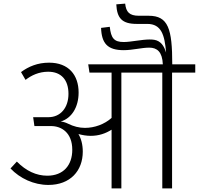

<svg xmlns="http://www.w3.org/2000/svg" viewBox="-20 -1040 1098 1060"><path d="M1058 -685H931C931 -881 909 -953 801 -953H747C694 -953 676 -974 671 -1020L622 -1016C626 -940 653 -908 735 -908H793C871 -908 889 -847 897 -750C876 -817 841 -822 806 -822C762 -822 702 -808 663 -808C609 -808 593 -830 586 -892L538 -886C541 -801 573 -763 663 -763C712 -763 762 -777 804 -777C848 -777 876 -753 879 -685H467L474 -639H596V-389C557 -354 502 -334 449 -334C417 -334 386 -342 356 -357C342 -364 328 -368 315 -369C376 -387 414 -449 414 -529C414 -626 359 -694 251 -694C188 -694 138 -673 96 -642L121 -599C153 -624 195 -644 246 -644C318 -644 358 -599 358 -522C358 -446 315 -393 247 -393H163L170 -344H262C319 -344 379 -308 379 -213C379 -128 330 -70 241 -70C181 -70 124 -96 73 -148L38 -110C90 -55 167 -19 247 -19C368 -19 437 -97 437 -203C437 -242 428 -275 413 -300C435 -294 458 -290 481 -290C525 -290 563 -303 596 -324V0H650V-639H876V0H930V-639H1058Z"/></svg>

Font: FiraGO Light
Style: Regular
Weight: 300
Designer: bBox Type
Foundry: bBox Type GmbH
Version: Version 1.001;PS 001.001;hotconv 1.0.88;makeotf.lib2.5.64775